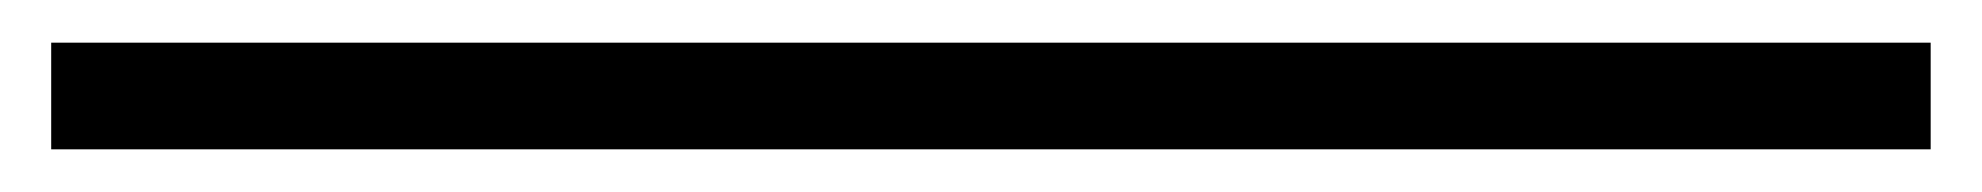

<svg xmlns="http://www.w3.org/2000/svg" viewBox="-20 81 929 90"><path d="M4 151V101H885V151Z"/></svg>

Font: Georama Extended Light
Style: Regular
Weight: 300
Width: 7
Designer: Jean-Baptiste Levee
Foundry: Production Type
Version: Version 1.000